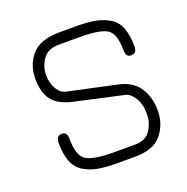

<svg xmlns="http://www.w3.org/2000/svg" viewBox="-116 -738 835 856"><g transform="rotate(-20 301.0 -310.5)"><path d="M133.8 -469.7Q133.8 -430.7 150.9 -402.8Q168 -375 192.4 -370.1L423.8 -320.3Q489.3 -305.7 518.6 -259.8Q547.9 -213.9 547.9 -152.3Q547.9 -86.9 509.3 -39.6Q470.7 7.8 381.8 7.8H300.8Q245.1 7.8 209 1.5Q172.9 -4.9 142.1 -22.9Q111.3 -41 97.2 -76.7Q83 -112.3 83 -168Q83 -200.2 110.4 -200.2Q134.8 -200.2 134.8 -168Q134.8 -86.9 169.4 -64.9Q204.1 -43 300.8 -43H400.4Q452.1 -43 474.6 -78.1Q497.1 -113.3 497.1 -153.3Q497.1 -201.2 478 -231Q459 -260.7 438.5 -265.6L209 -316.4Q140.6 -331.1 111.8 -367.7Q83 -404.3 83 -470.7Q83 -536.1 123 -582.5Q163.1 -628.9 255.9 -628.9H330.1Q385.7 -628.9 421.4 -622.6Q457 -616.2 488.3 -598.6Q519.5 -581.1 533.7 -545.9Q547.9 -510.7 547.9 -455.1Q547.9 -422.9 521.5 -422.9Q496.1 -422.9 496.1 -455.1Q496.1 -536.1 461.9 -557.1Q427.7 -578.1 330.1 -578.1H234.4Q181.6 -578.1 157.7 -543.9Q133.8 -509.8 133.8 -469.7Z"/></g></svg>

Font: Jura
Style: Book
Weight: 400
Version: Version 2.3